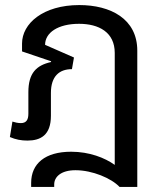

<svg xmlns="http://www.w3.org/2000/svg" viewBox="-20 -547 643 758"><path d="M194 181C194 152 220 125 278 125C345 125 420 157 452 191H522V-347C522 -473 416 -527 293 -527C150 -527 67 -454 67 -375V-344L182 -305L181 -302C124 -289 92 -259 92 -183V-98C92 -73 83 -61 62 -61C51 -61 38 -64 29 -67L19 -6C42 4 64 8 88 8C140 8 181 -13 181 -90V-180C181 -246 214 -274 264 -274L272 -320L158 -370C158 -418 209 -453 292 -453C370 -453 433 -420 433 -338V104C394 76 333 52 261 52C158 52 103 99 103 175V191H194Z"/></svg>

Font: Noto Sans Thai UI
Style: Regular
Weight: 400
Designer: Monotype Design Team
Foundry: Monotype Imaging Inc.
Version: Version 1.901